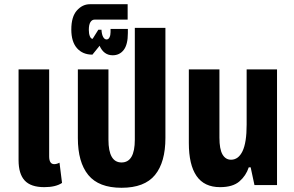

<svg xmlns="http://www.w3.org/2000/svg" viewBox="-20 -877 1394 910"><path d="M190 10Q126 10 97 -21.5Q68 -53 68 -118V-548H213V-136Q213 -99 237 -99Q249 -99 262 -106L274 -10Q244 10 190 10Z M556 13Q448 13 398.5 -47.5Q349 -108 349 -223V-548H494V-215Q494 -107 556 -107Q619 -107 619 -215V-745H764V-223Q764 -108 714.5 -47.5Q665 13 556 13Z M514 -615Q472 -615 452 -660L418 -618Q372 -618 345 -648.5Q318 -679 318 -737Q318 -798 344.5 -827.5Q371 -857 406 -857H585V-784H428Q416 -784 408.5 -772Q401 -760 401 -735Q401 -717 406 -705Q411 -693 419 -693L446 -736H461Q462 -715 468.5 -702.5Q475 -690 485 -690Q494 -690 499 -700Q504 -710 504 -725V-740H586V-720Q586 -666 566.5 -640.5Q547 -615 514 -615Z M1023 10Q948 10 911.5 -43Q875 -96 875 -199V-548H1020V-225Q1020 -170 1034.5 -145Q1049 -120 1075 -120Q1110 -120 1129.5 -160.5Q1149 -201 1149 -286V-548H1293V0H1186L1168 -84H1159Q1146 -44 1114.5 -17Q1083 10 1023 10Z"/></svg>

Font: Noto Sans Thai ExtCond ExtBd
Style: Regular
Weight: 800
Width: 2
Designer: Monotype Design Team
Foundry: Monotype Imaging Inc.
Version: Version 2.002; ttfautohint (v1.8.4.7-5d5b)